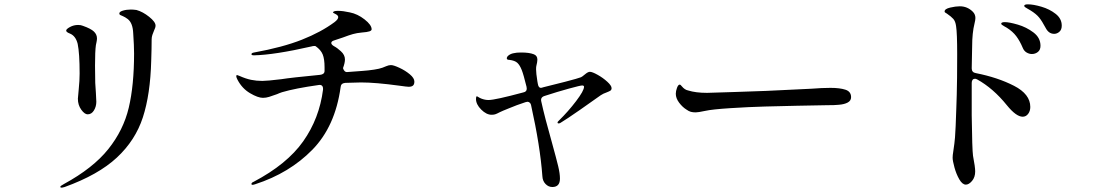

<svg xmlns="http://www.w3.org/2000/svg" viewBox="-20 -816 5040 885"><path d="M258 45Q258 41 275 32Q409 -41 479 -128.5Q549 -216 573.5 -319.5Q598 -423 598 -569Q598 -605 594 -663Q592 -710 569 -728Q557 -737 547.5 -741Q538 -745 534 -747Q530 -749 530 -754Q530 -762 546.5 -767Q563 -772 583 -772Q595 -772 609 -770Q638 -762 667.5 -738.5Q697 -715 697 -698Q697 -689 690 -675Q686 -666 682.5 -655.5Q679 -645 679 -635Q679 -594 677 -536Q673 -381 638.5 -275Q604 -169 518.5 -89.5Q433 -10 278 46Q268 49 263 49Q258 49 258 45ZM339 -361Q339 -367 343 -406Q347 -445 347 -477Q347 -571 338 -614Q329 -650 303 -661Q295 -664 290 -667.5Q285 -671 285 -675Q285 -682 302.5 -691.5Q320 -701 340 -701Q353 -701 362 -697Q399 -684 413 -670.5Q427 -657 427 -639Q427 -632 425 -622.5Q423 -613 422 -608Q418 -580 418 -513L419 -434Q419 -430 422 -388Q424 -358 424 -347Q424 -325 413 -307Q402 -289 384 -289Q370 -289 354.5 -310.5Q339 -332 339 -361Z M1890 -440Q1890 -427 1883.5 -421.5Q1877 -416 1864 -416Q1856 -416 1821 -421Q1711 -436 1644 -436Q1621 -436 1571 -434Q1551 -432 1550 -414Q1525 -233 1419.5 -125.5Q1314 -18 1157 33Q1148 36 1144 36Q1139 36 1139 32Q1139 26 1149 22Q1303 -59 1377.5 -164.5Q1452 -270 1469 -403V-407Q1469 -417 1463.5 -421.5Q1458 -426 1448 -424Q1341 -409 1280 -391Q1273 -389 1267.5 -386.5Q1262 -384 1257 -382Q1235 -374 1220.5 -369.5Q1206 -365 1192 -365Q1169 -365 1132.5 -386.5Q1096 -408 1075 -448Q1069 -459 1069 -465Q1069 -470 1073 -470Q1074 -470 1084 -466Q1113 -453 1137.5 -448Q1162 -443 1189 -443Q1211 -443 1277 -451Q1320 -458 1455 -471Q1465 -472 1470.5 -476.5Q1476 -481 1476 -489V-506Q1476 -544 1467.5 -565Q1459 -586 1435 -603Q1434 -604 1429 -604Q1422 -604 1416 -602Q1245 -563 1151 -561Q1139 -561 1139 -566Q1139 -572 1151 -574Q1283 -598 1371.5 -633Q1460 -668 1522 -714Q1539 -727 1539 -737Q1539 -745 1527 -751Q1515 -757 1515 -758Q1515 -766 1538 -766Q1561 -766 1592 -759Q1628 -752 1660.5 -726.5Q1693 -701 1693 -681Q1693 -675 1683 -671.5Q1673 -668 1647 -666Q1625 -664 1607 -659Q1589 -654 1560 -643Q1521 -630 1521 -630Q1507 -626 1507 -618Q1507 -611 1518 -604Q1535 -595 1551 -580Q1570 -563 1570 -542Q1570 -526 1561 -502Q1567 -482 1582 -484L1649 -489Q1678 -491 1704 -495Q1730 -499 1743 -504Q1749 -506 1760.5 -511Q1772 -516 1782 -516Q1794 -516 1821 -503.5Q1848 -491 1869 -473.5Q1890 -456 1890 -440Z M2799 -410Q2799 -402 2794 -398.5Q2789 -395 2776 -390Q2761 -385 2749 -377Q2716 -353 2652.5 -309Q2589 -265 2567 -252Q2561 -247 2555 -247Q2550 -247 2550 -251Q2550 -255 2557 -261Q2599 -302 2635.5 -350Q2672 -398 2672 -416Q2672 -422 2663 -422Q2655 -422 2602 -407.5Q2549 -393 2491 -374Q2470 -368 2475 -348Q2491 -275 2524 -159Q2545 -83 2553 -49.5Q2561 -16 2561 7Q2561 46 2526 46Q2508 46 2494.5 32Q2481 18 2480 -4Q2470 -142 2428 -331Q2427 -338 2422 -342.5Q2417 -347 2411 -347Q2408 -347 2402 -345Q2362 -332 2324 -316Q2309 -310 2299.5 -306Q2290 -302 2284 -299Q2269 -291 2262 -289Q2255 -287 2246 -287Q2222 -287 2198 -311Q2174 -335 2174 -360Q2174 -372 2178 -372Q2180 -372 2186 -368Q2192 -364 2200 -361Q2216 -355 2232 -355Q2262 -355 2392 -390Q2408 -393 2408 -407Q2408 -413 2407 -416Q2393 -473 2385 -493Q2376 -516 2364.5 -526.5Q2353 -537 2328 -540Q2323 -540 2319.5 -541.5Q2316 -543 2316 -547Q2316 -555 2326 -562Q2336 -569 2349 -571Q2360 -574 2382 -574Q2420 -574 2440 -566Q2457 -560 2457 -541Q2457 -531 2452 -511Q2451 -507 2451 -496Q2451 -479 2457 -441L2459 -430Q2462 -411 2473 -411Q2476 -411 2485 -414Q2523 -423 2584.5 -439Q2646 -455 2658 -460Q2663 -462 2676 -473Q2690 -485 2699 -485Q2710 -485 2735 -471Q2760 -457 2779.5 -439Q2799 -421 2799 -410Z M3144 -311Q3126 -322 3110.5 -342.5Q3095 -363 3095 -384Q3095 -396 3100.5 -411Q3106 -426 3113 -426Q3117 -426 3123 -418Q3136 -402 3152 -399Q3187 -388 3239 -388Q3283 -389 3367.5 -392Q3452 -395 3511 -397L3719 -407Q3770 -411 3808 -411Q3851 -411 3877 -402.5Q3903 -394 3903 -368Q3903 -352 3887.5 -343.5Q3872 -335 3846 -333Q3830 -331 3786 -331Q3739 -330 3652 -328.5Q3565 -327 3506 -325Q3432 -323 3347 -317.5Q3262 -312 3231 -305Q3198 -298 3187 -298Q3174 -298 3164.5 -300.5Q3155 -303 3144 -311Z M4874 -698Q4874 -679 4863 -669.5Q4852 -660 4839 -660Q4814 -660 4800 -687Q4783 -719 4769.5 -735.5Q4756 -752 4730 -768Q4722 -773 4715.5 -776.5Q4709 -780 4705 -783Q4701 -786 4701 -789Q4701 -796 4718 -796Q4743 -796 4780.5 -785Q4818 -774 4846 -752Q4874 -730 4874 -698ZM4478 -479Q4579 -459 4654 -420.5Q4729 -382 4729 -323Q4729 -304 4719 -291Q4709 -278 4694 -278Q4664 -278 4621 -331Q4558 -409 4484 -450Q4478 -453 4474 -453Q4467 -453 4463 -448Q4459 -443 4459 -434V-284Q4461 -126 4465 -98Q4475 -46 4475 -26Q4475 1 4460.5 18Q4446 35 4432 35Q4416 35 4402 11Q4388 -13 4379.5 -44Q4371 -75 4371 -89Q4371 -100 4374 -118Q4380 -157 4382 -183Q4385 -220 4388 -317Q4388 -337 4390 -379Q4392 -443 4392 -566Q4392 -664 4387 -695Q4384 -718 4374 -729Q4364 -740 4345 -753Q4340 -756 4337 -758Q4334 -760 4334 -763Q4334 -775 4359.5 -781Q4385 -787 4404 -787Q4439 -787 4464 -762Q4476 -750 4476 -733Q4476 -724 4472 -708Q4461 -664 4461 -602L4459 -501Q4459 -482 4478 -479ZM4776 -605Q4776 -586 4764 -576.5Q4752 -567 4736 -567Q4724 -567 4712 -574Q4700 -581 4694 -596Q4681 -627 4664.5 -649Q4648 -671 4621 -688Q4617 -690 4609.5 -694.5Q4602 -699 4598.5 -701.5Q4595 -704 4595 -707Q4595 -714 4612 -714Q4632 -714 4671.5 -702.5Q4711 -691 4743.5 -666.5Q4776 -642 4776 -605Z"/></svg>

Font: Shippori Mincho B1 Medium
Style: Regular
Weight: 500
Designer: FONTDASU
Foundry: FONTDASU / Google Inc. / but / Adobe
Version: Version 3.110; ttfautohint (v1.8.3)